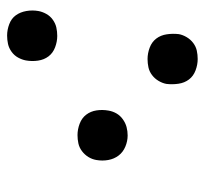

<svg xmlns="http://www.w3.org/2000/svg" viewBox="-38 -530 576 540"><g transform="rotate(90 250.0 -260.0)"><path d="M146 -387Q130 -387 114 -393Q98 -399 88.5 -411.5Q79 -424 76.5 -441Q74 -458 76 -475Q78 -486 84.5 -497Q91 -508 101 -515.5Q111 -523 122.5 -525.5Q134 -528 146 -528Q162 -528 178 -522Q194 -516 203.5 -503.5Q213 -491 215.5 -474Q218 -457 216 -440Q214 -429 207.5 -418Q201 -407 191 -399.5Q181 -392 169.5 -389.5Q158 -387 146 -387ZM360 -190Q344 -190 328 -196Q312 -202 302.5 -214.5Q293 -227 290.5 -243.5Q288 -260 291 -277Q293 -289 299 -299.5Q305 -310 315.5 -317.5Q326 -325 337.5 -328Q349 -331 361 -331Q377 -331 392.5 -324.5Q408 -318 417.5 -305.5Q427 -293 430 -276.5Q433 -260 430 -243Q428 -231 421.5 -220.5Q415 -210 405 -202.5Q395 -195 383.5 -192.5Q372 -190 360 -190ZM80 8Q64 8 48 2Q32 -4 23 -16.5Q14 -29 11 -46Q8 -63 11 -80Q13 -91 19 -102Q25 -113 35.5 -120.5Q46 -128 57.5 -130.5Q69 -133 81 -133Q97 -133 113 -127Q129 -121 138.5 -108.5Q148 -96 150.5 -79Q153 -62 150 -45Q148 -34 142 -23Q136 -12 125.5 -4.5Q115 3 103.5 5.5Q92 8 80 8Z"/></g></svg>

Font: Iosevka
Style: Italic
Weight: 400
Italic angle: -9°
Monospace: yes
Designer: Belleve Invis
Foundry: Belleve Invis
Version: Version 32.5.0; ttfautohint (v1.8.4)